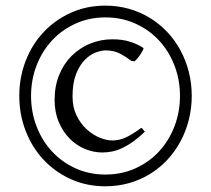

<svg xmlns="http://www.w3.org/2000/svg" viewBox="-20 -650 753 685"><path d="M497.1 -180.2Q475.1 -159.2 455.3 -145Q435.5 -130.9 417 -122.1Q398.4 -113.3 380.6 -109.6Q362.8 -106 345.2 -106Q313.5 -106 283 -118.7Q252.4 -131.3 228.5 -155.5Q204.6 -179.7 189.7 -214.6Q174.8 -249.5 174.8 -293.9Q174.8 -342.8 191.2 -382.8Q207.5 -422.9 235.8 -450.9Q264.2 -479 301.5 -494.4Q338.9 -509.8 380.9 -509.8Q418 -509.8 445.3 -500.7Q472.7 -491.7 491.2 -479Q493.2 -477.5 490 -471.2Q486.8 -464.8 481.7 -457Q476.6 -449.2 470.5 -441.9Q464.4 -434.6 460 -431.2L448.2 -433.1Q430.7 -446.8 408.7 -458.5Q386.7 -470.2 356.9 -470.2Q341.3 -470.2 320.8 -462.4Q300.3 -454.6 282 -435.8Q263.7 -417 251.2 -385.3Q238.8 -353.5 238.8 -306.2Q238.8 -267.1 253.2 -237.8Q267.6 -208.5 289.3 -188.7Q311 -168.9 335.7 -158.9Q360.4 -148.9 380.9 -148.9Q391.6 -148.9 401.9 -150.9Q412.1 -152.8 424.3 -157.7Q436.5 -162.6 450.9 -171.4Q465.3 -180.2 483.9 -193.8Q487.8 -192.4 491.2 -187Q494.6 -181.6 497.1 -180.2ZM622.1 -308.1Q622.1 -365.7 602.3 -416.7Q582.5 -467.8 547.1 -505.9Q511.7 -543.9 462.9 -565.9Q414.1 -587.9 356 -587.9Q298.3 -587.9 249.8 -565.9Q201.2 -543.9 165.8 -505.9Q130.4 -467.8 110.6 -416.7Q90.8 -365.7 90.8 -308.1Q90.8 -250 110.6 -198.7Q130.4 -147.5 165.8 -109.4Q201.2 -71.3 249.8 -49.3Q298.3 -27.3 356 -27.3Q414.1 -27.3 462.9 -49.3Q511.7 -71.3 547.1 -109.4Q582.5 -147.5 602.3 -198.7Q622.1 -250 622.1 -308.1ZM664.1 -308.1Q664.1 -263.7 653.6 -222.4Q643.1 -181.2 623.8 -145.3Q604.5 -109.4 576.9 -79.8Q549.3 -50.3 515.1 -29.3Q481 -8.3 440.7 3.2Q400.4 14.6 356 14.6Q289.1 14.6 232.9 -10.7Q176.8 -36.1 135.7 -79.8Q94.7 -123.5 71.8 -182.4Q48.8 -241.2 48.8 -308.1Q48.8 -374.5 71.8 -433.3Q94.7 -492.2 135.7 -535.6Q176.8 -579.1 232.9 -604.5Q289.1 -629.9 356 -629.9Q400.4 -629.9 440.7 -618.4Q481 -606.9 515.1 -585.9Q549.3 -564.9 576.9 -535.6Q604.5 -506.3 623.8 -470.5Q643.1 -434.6 653.6 -393.6Q664.1 -352.5 664.1 -308.1Z"/></svg>

Font: Gentium
Style: Regular
Weight: 400
Designer: J. Victor Gaultney
Version: Version 1.03; 2011; OFL 1.1 release